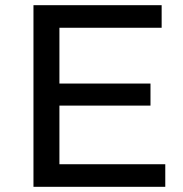

<svg xmlns="http://www.w3.org/2000/svg" viewBox="-20 -720 705 740"><path d="M209 -87V-313H560V-398H209V-613H603V-700H109V0H617V-87Z"/></svg>

Font: AWKNG-Font Medium
Style: Regular
Weight: 500
Designer: Awakening Church
Foundry: Awakening Church
Version: Version 1.700;PS 001.700;hotconv 1.0.88;makeotf.lib2.5.64775